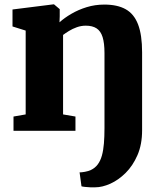

<svg xmlns="http://www.w3.org/2000/svg" viewBox="-20 -586 711 860"><path d="M406.5 253Q397.5 253.5 384.5 253Q371.5 252.5 360.5 251.2Q349.5 250 345 248.5L336.5 186Q344 186.5 360.5 183.5Q377 180.5 387 175.5Q406 166.5 418 150.2Q430 134 436.5 110.5Q443 87 445.5 56.2Q448 25.5 448 -12V-348.5Q448 -393 439.5 -420Q431 -447 412.5 -459Q394 -471 364.5 -471Q343.5 -471 324 -464Q304.5 -457 288.8 -447.2Q273 -437.5 262.5 -429.5V-73.5L318 -64V0H40.5V-64L95 -73.5V-449L36 -467.5V-543.5L219 -566.5H222L247.5 -545V-513L246.5 -486Q268.5 -506 299.8 -524.2Q331 -542.5 368.5 -554Q406 -565.5 447.5 -565.5Q506 -565.5 543.2 -544.5Q580.5 -523.5 598.5 -476.5Q616.5 -429.5 616.5 -351.5V-2Q616.5 61 595.8 108.8Q575 156.5 542.8 188.5Q510.5 220.5 474.2 236.8Q438 253 406.5 253Z"/></svg>

Font: Merriweather 24pt Black
Style: Regular
Weight: 900
Designer: Eben Sorkin
Foundry: Eben Sorkin
Version: Version 2.100